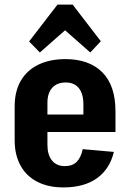

<svg xmlns="http://www.w3.org/2000/svg" viewBox="-20 -808 568 838"><path d="M257 10Q191 10 143 -14.5Q95 -39 69.5 -85.5Q44 -132 44 -196V-344Q44 -409 70.5 -455Q97 -501 147 -525.5Q197 -550 266 -550Q369 -550 426.5 -492.5Q484 -435 484 -322V-232H161V-308H371L344 -273V-352Q344 -399 324 -423.5Q304 -448 267 -448Q229 -448 208 -425Q187 -402 187 -359V-176Q187 -132 207 -107.5Q227 -83 263 -83Q297 -83 315.5 -102.5Q334 -122 341 -157L477 -145Q459 -70 403 -30Q347 10 257 10ZM107 -627 231 -788H297L420 -628L374 -579L223 -712H305L154 -579Z"/></svg>

Font: Pathway Extreme Condensed
Style: Bold
Weight: 700
Width: 3
Version: Version 1.001;gftools[0.9.26]